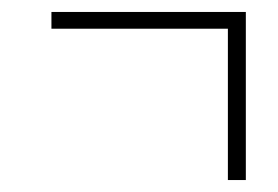

<svg xmlns="http://www.w3.org/2000/svg" viewBox="-20 -400 465 321"><path d="M361 -99V-352H66V-380H391V-99Z"/></svg>

Font: Noto Serif ExtraCondensed Thin
Style: Italic
Weight: 100
Width: 2
Italic angle: -12°
Designer: Monotype Design Team
Foundry: Monotype Imaging Inc.
Version: Version 2.013